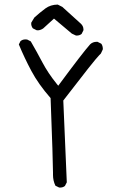

<svg xmlns="http://www.w3.org/2000/svg" viewBox="-20 -850 540 856"><path d="M321.3 -691.4Q335 -691.4 343.8 -698.7L352.1 -715.3Q352.1 -716.3 352.1 -719.2Q352.1 -722.2 351.1 -726.6Q349.1 -735.8 340.8 -744.1L257.8 -819.3L237.3 -829.6Q205.1 -829.1 182.6 -812.5Q158.2 -794.4 133.3 -772L119.6 -749.5Q119.1 -747.6 119.1 -743.7Q119.1 -739.7 120.8 -734.1Q122.6 -728.5 126.5 -723.6L143.1 -715.3Q145 -714.8 149.2 -714.8Q153.3 -714.8 159.7 -716.8Q166 -718.8 172.4 -723.1L220.7 -767.1L300.3 -700.2L317.9 -691.9Q319.8 -691.4 321.3 -691.4ZM216.3 -80.6V-70.3Q216.3 -44.4 227.1 -22L243.2 -14.2Q245.1 -13.7 247.1 -13.7Q260.7 -13.7 269.5 -21L277.8 -37.1L262.2 -401.9Q400.9 -582.5 422.9 -604.5L429.7 -611.3L438 -628.9Q438.5 -631.3 438.5 -632.8Q438.5 -634.3 438.2 -636.5Q438 -638.7 437.5 -641.4Q437 -644 436 -646.5Q434.6 -651.4 431.2 -655.3L414.6 -663.6Q413.1 -663.6 411.1 -663.6Q393.6 -663.6 381.8 -652.3Q349.1 -615.7 239.7 -467.8L232.9 -476.1Q194.3 -523.9 168.9 -572Q143.6 -620.1 117.2 -665.5L101.1 -673.8Q96.7 -674.3 92.8 -674.3Q80.6 -674.3 71.3 -666.5L64 -651.9Q88.4 -592.8 119.9 -533.7Q151.4 -474.6 205.6 -412.6Q216.3 -128.9 216.3 -80.6Z"/></svg>

Font: NaikaiFont
Style: Light
Weight: 300
Version: Version 1.89